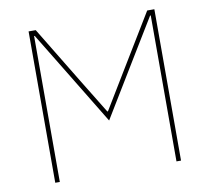

<svg xmlns="http://www.w3.org/2000/svg" viewBox="-78 -785 951 872"><g transform="rotate(-10 398.0 -349.0)"><path d="M108 0V-698H141L299 -438L397 -278H400L497 -438L655 -698H688V0H667V-504V-673H664L561 -504L398 -236L235 -504L132 -673H129V-504V0Z"/></g></svg>

Font: IBM Plex Sans Thin
Style: Regular
Weight: 250
Designer: Mike Abbink, Paul van der Laan, Pieter van Rosmalen
Foundry: Bold Monday
Version: Version 3.201